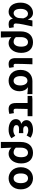

<svg xmlns="http://www.w3.org/2000/svg" viewBox="1886 -2500 815 4628"><g transform="rotate(90 2294.0 -186.5)"><path d="M266 14C333 14 387 -19 426 -85H431C444 -14 491 14 565 14C607 14 637 5 656 -4L638 -113C625 -108 612 -106 600 -106C569 -106 546 -120 546 -159C546 -248 589 -426 618 -560H474L454 -452H450C415 -539 356 -574 291 -574C162 -574 44 -463 44 -276C44 -93 132 14 266 14ZM300 -107C235 -107 194 -162 194 -277C194 -398 253 -453 312 -453C360 -453 398 -422 423 -341L416 -242C411 -167 356 -107 300 -107Z M737 201H886C882 114 879 36 875 -54C918 -3 972 14 1024 14C1141 14 1255 -97 1255 -289C1255 -468 1160 -574 999 -574C851 -574 737 -479 737 -273ZM991 -107C953 -107 915 -116 875 -161V-283C875 -391 927 -453 994 -453C1070 -453 1105 -394 1105 -287C1105 -165 1053 -107 991 -107Z M1526 14C1569 14 1594 6 1616 -4L1598 -113C1586 -108 1573 -106 1564 -106C1534 -106 1519 -117 1519 -153C1519 -258 1525 -423 1530 -560H1381V-159C1381 -54 1415 14 1526 14Z M1926 14C2073 14 2180 -86 2180 -251C2180 -341 2145 -411 2086 -446V-450C2145 -449 2188 -445 2250 -438V-560H1933C1795 -560 1665 -468 1665 -273C1665 -88 1783 14 1926 14ZM1928 -106C1860 -106 1815 -168 1815 -273C1815 -390 1861 -440 1928 -440C2000 -440 2040 -361 2040 -266C2040 -165 1996 -106 1928 -106Z M2609 14C2654 14 2694 5 2726 -4L2707 -115C2684 -108 2666 -106 2646 -106C2618 -106 2601 -118 2601 -158C2601 -236 2604 -340 2607 -444H2782V-560H2375L2293 -553V-444H2464V-164C2464 -55 2500 14 2609 14Z M3107 14C3180 14 3242 -1 3313 -53L3254 -146C3209 -111 3161 -100 3122 -100C3041 -100 2996 -126 2996 -173C2996 -219 3028 -238 3095 -238C3125 -238 3156 -236 3189 -234V-340C3163 -338 3136 -337 3113 -337C3051 -337 3020 -358 3020 -396C3020 -437 3060 -460 3117 -460C3162 -460 3206 -446 3245 -420L3300 -515C3245 -552 3177 -574 3110 -574C2986 -574 2876 -524 2876 -416C2876 -369 2905 -316 2962 -297V-292C2897 -275 2852 -235 2852 -158C2852 -46 2964 14 3107 14Z M3402 201H3551C3547 114 3544 36 3540 -54C3583 -3 3637 14 3689 14C3806 14 3920 -97 3920 -289C3920 -468 3825 -574 3664 -574C3516 -574 3402 -479 3402 -273ZM3656 -107C3618 -107 3580 -116 3540 -161V-283C3540 -391 3592 -453 3659 -453C3735 -453 3770 -394 3770 -287C3770 -165 3718 -107 3656 -107Z M4278 14C4420 14 4545 -94 4545 -280C4545 -466 4420 -574 4278 -574C4136 -574 4011 -466 4011 -280C4011 -94 4136 14 4278 14ZM4278 -106C4200 -106 4161 -174 4161 -280C4161 -385 4200 -454 4278 -454C4356 -454 4395 -385 4395 -280C4395 -174 4356 -106 4278 -106Z"/></g></svg>

Font: Noto Sans JP
Style: Bold
Weight: 700
Designer: Ryoko NISHIZUKA 西塚涼子 (kana, bopomofo & ideographs); Paul D. Hunt (Latin, Greek & Cyrillic); Sandoll Communications 산돌커뮤니
Foundry: Adobe
Version: Version 2.004;hotconv 1.0.118;makeotfexe 2.5.65603